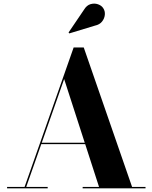

<svg xmlns="http://www.w3.org/2000/svg" viewBox="-20 -1023 828 1043"><path d="M201 -240V-247.5H493V-240ZM435 -765 697.5 -7.5H770.5V0H429V-7.5H518L328.5 -593.5L122.5 -7.5H239V0H18.5V-7.5H113.5L380 -765ZM356.5 -841.5 352.5 -846.5 436.5 -970.5Q451 -994.5 472 -1000.5Q493 -1006.5 512.2 -999.8Q531.5 -993 540.5 -979Q551.5 -963 549.5 -942.5Q547.5 -922 534 -905.5Q520.5 -889 496.5 -884Z"/></svg>

Font: Bodoni Moda 28pt
Style: Bold
Weight: 700
Designer: Owen Earl
Foundry: indestructible type
Version: Version 2.005